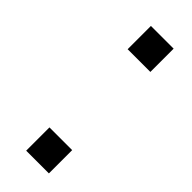

<svg xmlns="http://www.w3.org/2000/svg" viewBox="-185 -551 575 575"><g transform="rotate(45 102.5 -264.0)"><path d="M70.8 0ZM167 0H70.8V-98.6H167ZM167 -429.7H70.8V-528.3H167Z"/></g></svg>

Font: TypoPRO Roboto Slab
Style: Regular
Weight: 400
Designer: Google
Version: Version 1.100263; 2013; ttfautohint (v0.94.20-1c74) -l 8 -r 